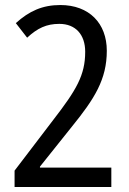

<svg xmlns="http://www.w3.org/2000/svg" viewBox="-20 -744 512 764"><path d="M423 0V-77H139V-81L266 -240C356 -351 405 -428 405 -542C405 -651 335 -724 220 -724C149 -724 96 -700 43 -652L88 -594C129 -632 165 -649 216 -649C281 -649 319 -606 319 -538C319 -445 284 -386 192 -267L38 -65V0Z"/></svg>

Font: Noto Sans Myanmar UI Condensed
Style: Regular
Weight: 400
Width: 3
Designer: Monotype Design Team
Foundry: Monotype Imaging Inc.
Version: Version 2.103